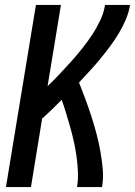

<svg xmlns="http://www.w3.org/2000/svg" viewBox="-20 -755 545 775"><path d="M4 0 125 -735H226L172 -407Q197 -431 220.5 -456Q244 -481 267 -506.5Q290 -532 311.5 -559Q333 -586 351.5 -614Q370 -642 384.5 -672.5Q399 -703 404 -735H505Q500 -705 488 -676.5Q476 -648 459.5 -620.5Q443 -593 424 -567.5Q405 -542 384.5 -517Q364 -492 342 -468.5Q320 -445 299 -422Q312 -389 324.5 -355.5Q337 -322 348 -288Q359 -254 368.5 -219Q378 -184 384.5 -148Q391 -112 394.5 -75Q398 -38 392 0H291Q296 -31 294.5 -62Q293 -93 289 -122.5Q285 -152 278.5 -181.5Q272 -211 264 -239.5Q256 -268 247.5 -296Q239 -324 229 -352Q210 -333 190.5 -314Q171 -295 150 -276L105 0Z"/></svg>

Font: Iosevka Term Curly SmBd Obl
Style: Regular
Weight: 600
Italic angle: -9°
Designer: Belleve Invis
Foundry: Belleve Invis
Version: Version 32.3.0